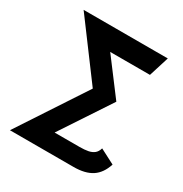

<svg xmlns="http://www.w3.org/2000/svg" viewBox="-163 -827 911 954"><g transform="rotate(30 292.0 -350.5)"><path d="M367 -101H224L413 -387L263 -586H491L527 -701H44L279 -385L26 0H391Q457 0 496 -25.5Q535 -51 553 -107L468 -151Q462 -130 449 -119.5Q436 -109 416 -105Q396 -101 367 -101Z"/></g></svg>

Font: Advent Pro Expanded
Style: Bold
Weight: 700
Width: 7
Designer: VivaRado, Andreas Kalpakidis
Foundry: VivaRado, Andreas Kalpakidis
Version: Version 3.000